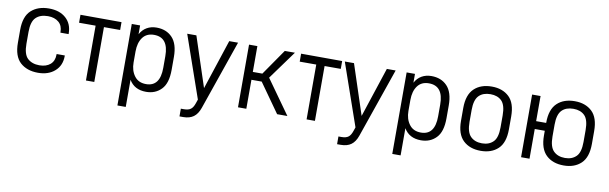

<svg xmlns="http://www.w3.org/2000/svg" viewBox="-45 -945 4849 1529"><g transform="rotate(10 2379.5 -181.0)"><path d="M112.3 -43.9Q58.6 -93.8 58.6 -202.1V-305.7Q58.6 -414.1 112.3 -463.9Q167 -513.7 255.9 -513.7Q342.8 -513.7 393.6 -467.8Q444.3 -421.9 444.3 -344.7V-339.8H377.9V-344.7Q377.9 -396.5 345.7 -423.8Q312.5 -452.1 258.8 -452.1Q196.3 -452.1 162.1 -418.9Q127 -385.7 127 -301.8V-206.1Q127 -122.1 161.1 -88.9Q197.3 -54.7 257.8 -54.7Q312.5 -54.7 345.7 -83Q377.9 -111.3 377.9 -162.1V-167H444.3V-163.1Q444.3 -85.9 392.6 -40Q340.8 5.9 256.8 5.9Q167 5.9 112.3 -43.9Z M510.7 -507.8 842.8 -506.8V-443.4H711.9V0H644.5V-443.4H510.7Z M925.8 -506.8H993.2V-435.5Q1013.7 -473.6 1047.9 -493.2Q1082 -512.7 1126 -512.7Q1205.1 -512.7 1252.9 -462.9Q1301.8 -412.1 1301.8 -305.7V-202.1Q1301.8 -92.8 1253.9 -43.9Q1206.1 5.9 1130.9 5.9Q1036.1 5.9 993.2 -67.4V152.3H925.8ZM1233.4 -206.1V-300.8Q1233.4 -452.1 1116.2 -452.1Q1055.7 -452.1 1024.4 -409.2Q993.2 -366.2 993.2 -295.9V-207Q993.2 -141.6 1026.4 -97.7Q1058.6 -54.7 1120.1 -54.7Q1233.4 -54.7 1233.4 -206.1Z M1785.2 -506.8 1590.8 54.7Q1573.2 105.5 1541 128.9Q1508.8 152.3 1457 152.3H1427.7V89.8H1452.1Q1489.3 89.8 1507.8 75.2Q1526.4 61.5 1538.1 26.4L1548.8 -4.9L1374 -506.8H1448.2L1581.1 -103.5L1713.9 -506.8Z M1874 -506.8H1941.4V-297.9H2018.6L2163.1 -506.8H2245.1L2077.1 -275.4L2273.4 0H2190.4L2024.4 -234.4H1941.4V0H1874Z M2294.9 -507.8 2627 -506.8V-443.4H2496.1V0H2428.7V-443.4H2294.9Z M3059.6 -506.8 2865.2 54.7Q2847.7 105.5 2815.4 128.9Q2783.2 152.3 2731.4 152.3H2702.1V89.8H2726.6Q2763.7 89.8 2782.2 75.2Q2800.8 61.5 2812.5 26.4L2823.2 -4.9L2648.4 -506.8H2722.7L2855.5 -103.5L2988.3 -506.8Z M3148.4 -506.8H3215.8V-435.5Q3236.3 -473.6 3270.5 -493.2Q3304.7 -512.7 3348.6 -512.7Q3427.7 -512.7 3475.6 -462.9Q3524.4 -412.1 3524.4 -305.7V-202.1Q3524.4 -92.8 3476.6 -43.9Q3428.7 5.9 3353.5 5.9Q3258.8 5.9 3215.8 -67.4V152.3H3148.4ZM3456.1 -206.1V-300.8Q3456.1 -452.1 3338.9 -452.1Q3278.3 -452.1 3247.1 -409.2Q3215.8 -366.2 3215.8 -295.9V-207Q3215.8 -141.6 3249 -97.7Q3281.2 -54.7 3342.8 -54.7Q3456.1 -54.7 3456.1 -206.1Z M3695.3 -43.9Q3641.6 -94.7 3641.6 -202.1V-305.7Q3641.6 -413.1 3695.3 -463.9Q3748 -513.7 3836.9 -513.7Q3923.8 -513.7 3976.6 -463.9Q4029.3 -414.1 4029.3 -305.7V-202.1Q4029.3 -93.8 3976.6 -43.9Q3923.8 5.9 3836.9 5.9Q3748 5.9 3695.3 -43.9ZM3927.7 -88.9Q3960.9 -122.1 3960.9 -206.1V-301.8Q3960.9 -385.7 3927.7 -418.9Q3894.5 -452.1 3836.9 -452.1Q3777.3 -452.1 3744.1 -418.9Q3710 -384.8 3710 -301.8V-206.1Q3710 -123 3744.1 -88.9Q3778.3 -54.7 3836.9 -54.7Q3893.6 -54.7 3927.7 -88.9Z M4163.1 -506.8H4231.4V-303.7H4312.5V-305.7Q4312.5 -413.1 4366.2 -463.9Q4418.9 -513.7 4507.8 -513.7Q4594.7 -513.7 4647.5 -463.9Q4700.2 -414.1 4700.2 -305.7V-202.1Q4700.2 -93.8 4647.5 -43.9Q4594.7 5.9 4507.8 5.9Q4418.9 5.9 4366.2 -43.9Q4312.5 -94.7 4312.5 -202.1V-240.2H4231.4V0H4163.1ZM4598.6 -88.9Q4631.8 -122.1 4631.8 -206.1V-301.8Q4631.8 -385.7 4598.6 -418.9Q4565.4 -452.1 4507.8 -452.1Q4448.2 -452.1 4415 -418.9Q4380.9 -384.8 4380.9 -301.8V-206.1Q4380.9 -123 4415 -88.9Q4449.2 -54.7 4507.8 -54.7Q4564.5 -54.7 4598.6 -88.9Z"/></g></svg>

Font: DINish
Style: Regular
Weight: 400
Designer: Bert Driehuis
Foundry: Playbeing
Version: Version 3.008; git-95204e4c-release